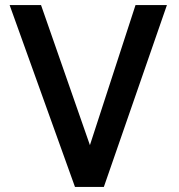

<svg xmlns="http://www.w3.org/2000/svg" viewBox="-20 -738 707 758"><path d="M390 0H276L18 -718H142L335 -165L515 -718H639Z"/></svg>

Font: Ekushey Bangla
Style: Bold
Weight: 700
Designer: Al Mamun Sumon
Foundry: Al Mamun Sumon
Version: Version 1.0